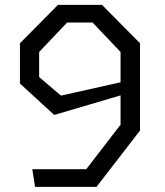

<svg xmlns="http://www.w3.org/2000/svg" viewBox="-20 -750 660 770"><path d="M389 -730.5H212.5L60 -576.5V-415L197.5 -289L463.5 -367.5V-250L326 -71.5H109.5L120.5 -0.5H367L541.5 -226.5V-576.5ZM137 -441V-541.5L249 -659.5H351.5L463.5 -541.5V-420L224.5 -366.5Z"/></svg>

Font: Monaspace Krypton Light
Style: Regular
Weight: 300
Designer: Riley Cran & the Lettermatic Team
Foundry: Lettermatic
Version: Version 1.101 (Monaspace Krypton)